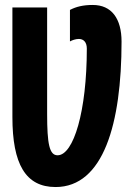

<svg xmlns="http://www.w3.org/2000/svg" viewBox="-20 -744 540 774"><path d="M204 10C397 10 470 -246 470 -576C470 -669 430 -724 354 -724C315 -724 287 -717 262 -704V-577C271 -582 285 -587 298 -587C316 -587 330 -575 330 -548C330 -297 277 -118 212 -118C179 -118 170 -164 170 -285V-714H30V-272C30 -83 83 10 204 10Z"/></svg>

Font: Noto Sans Mono ExtraCondensed ExtraBold
Style: Regular
Weight: 800
Width: 2
Designer: Monotype Design Team
Foundry: Monotype Imaging Inc.
Version: Version 2.014